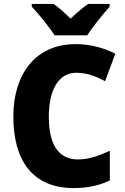

<svg xmlns="http://www.w3.org/2000/svg" viewBox="-20 -949 636 979"><path d="M258 -769H425C452 -812 507 -879 539 -915V-929H430C400 -909 373 -885 340 -854C308 -885 283 -908 253 -929H142V-915C176 -879 232 -811 258 -769ZM369 -578C423 -578 469 -560 516 -535L568 -675C502 -709 432 -724 365 -724C162 -724 48 -572 48 -355C48 -131 146 10 356 10C424 10 484 -2 540 -29V-180C486 -156 434 -136 378 -136C278 -136 229 -212 229 -354C229 -493 280 -578 369 -578Z"/></svg>

Font: Noto Sans Bengali SemiCondensed ExtraBold
Style: Regular
Weight: 800
Width: 4
Designer: Joana Ranito - Universal Thirst; Jelle Bosma - Monotype Design Team
Foundry: Universal Thirst ehf.
Version: Version 3.000